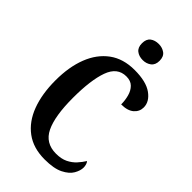

<svg xmlns="http://www.w3.org/2000/svg" viewBox="-280 -1015 1110 1110"><g transform="rotate(45 275.5 -459.5)"><path d="M324 10Q231 10 169 -36Q107 -82 76 -164.5Q45 -247 45 -358Q45 -468 77 -550Q109 -632 171.5 -678Q234 -724 327 -724Q421 -724 469 -689.5Q517 -655 517 -608Q517 -574 490.5 -551Q464 -528 412 -528Q412 -561 403.5 -592.5Q395 -624 375 -644Q355 -664 319 -664Q246 -664 217 -583Q188 -502 188 -358Q188 -209 224 -134.5Q260 -60 347 -60Q390 -60 419.5 -74.5Q449 -89 469.5 -111.5Q490 -134 504 -157Q510 -151 513.5 -139.5Q517 -128 517 -117Q517 -91 500 -61.5Q483 -32 441 -11Q399 10 324 10ZM319 -797Q288 -797 267.5 -813Q247 -829 247 -863Q247 -898 267.5 -913.5Q288 -929 319 -929Q348 -929 369.5 -913.5Q391 -898 391 -863Q391 -829 369.5 -813Q348 -797 319 -797Z"/></g></svg>

Font: Noto Serif Armenian ExtraCondensed
Style: Bold
Weight: 700
Width: 2
Designer: Monotype Design Team
Foundry: Monotype Imaging Inc.
Version: Version 2.008; ttfautohint (v1.8.4.7-5d5b)